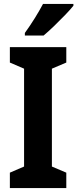

<svg xmlns="http://www.w3.org/2000/svg" viewBox="-20 -953 392 973"><path d="M316 0H30V-78L102 -109V-605L30 -636V-714H316V-636L243 -605V-109L316 -78ZM352 -924Q337 -905 310.5 -877.5Q284 -850 254.5 -821.5Q225 -793 201 -773H106V-786Q132 -822 156 -860.5Q180 -899 198 -933H352Z"/></svg>

Font: Noto Sans Arabic Cond
Style: Bold
Weight: 700
Width: 3
Designer: Monotype Design Team, Nadine Chahine, Nizar Qandah and Khaled Hosny
Foundry: Monotype Imaging Inc.
Version: Version 2.012; ttfautohint (v1.8.4.7-5d5b)